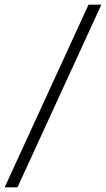

<svg xmlns="http://www.w3.org/2000/svg" viewBox="-75 -755 455 824"><path d="M-55 49 305 -735H360L0 49Z"/></svg>

Font: Archivo SemiCondensed ExtraLight
Style: Italic
Weight: 250
Width: 4
Italic angle: -10°
Designer: Hector Gatti
Foundry: Omnibus-Type
Version: Version 2.001